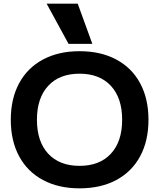

<svg xmlns="http://www.w3.org/2000/svg" viewBox="-20 -1020 871 1050"><path d="M39 -365Q39 -480 84.5 -564.5Q130 -649 215 -694.5Q300 -740 415 -740Q531 -740 616 -694.5Q701 -649 746.5 -564.5Q792 -480 792 -365Q792 -250 746.5 -165.5Q701 -81 616 -35.5Q531 10 415 10Q300 10 215 -35.5Q130 -81 84.5 -165.5Q39 -250 39 -365ZM415 -113Q525 -113 586.5 -179.5Q648 -246 648 -365Q648 -484 586.5 -550.5Q525 -617 415 -617Q305 -617 243.5 -550.5Q182 -484 182 -365Q182 -246 243.5 -179.5Q305 -113 415 -113ZM235 -1000H405L485 -780H355Z"/></svg>

Font: Enso
Style: Bold
Weight: 700
Designer: Coji Morishita
Foundry: UNDERFOREST DESIGN
Version: Version 1.000